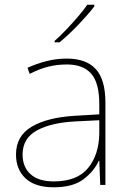

<svg xmlns="http://www.w3.org/2000/svg" viewBox="-20 -786 551 816"><path d="M264 -537Q346 -537 387 -492.5Q428 -448 428 -350V0H406L402 -103H400Q379 -57 334 -23.5Q289 10 208 10Q129 10 88.5 -28Q48 -66 48 -129Q48 -208 114.5 -247.5Q181 -287 299 -294L402 -300V-343Q402 -433 368 -472.5Q334 -512 264 -512Q224 -512 186.5 -503Q149 -494 106 -472L97 -498Q137 -516 178.5 -526.5Q220 -537 264 -537ZM301 -270Q199 -265 137.5 -232Q76 -199 76 -129Q76 -76 110 -45.5Q144 -15 208 -15Q308 -15 354.5 -72Q401 -129 402 -220V-275ZM381 -759Q355 -725 314 -682Q273 -639 233 -606H212V-612Q235 -632 261.5 -660Q288 -688 312.5 -716.5Q337 -745 351 -766H381Z"/></svg>

Font: Noto Sans Myanmar UI Thin
Style: Regular
Weight: 100
Designer: Monotype Design Team
Foundry: Monotype Imaging Inc.
Version: Version 2.103; ttfautohint (v1.8.4.7-5d5b)